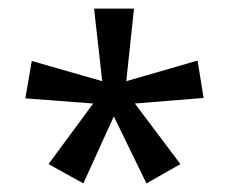

<svg xmlns="http://www.w3.org/2000/svg" viewBox="-20 -780 535 447"><path d="M292 -760 274 -591 440 -639 454 -552 294 -539 400 -398 321 -353 245 -509 174 -353 93 -398 197 -539 39 -551 54 -638 218 -591 199 -760Z"/></svg>

Font: Noto Sans Khmer SemiCondensed
Style: Regular
Weight: 400
Width: 4
Designer: Danh Hong and the Monotype Design Team
Foundry: Monotype Imaging Inc.
Version: Version 2.004; ttfautohint (v1.8.4.7-5d5b)